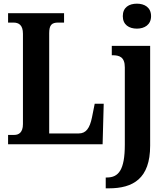

<svg xmlns="http://www.w3.org/2000/svg" viewBox="-20 -786 916 1046"><path d="M726 -630C767 -630 803 -651 803 -698C803 -746 767 -766 726 -766C683 -766 649 -746 649 -698C649 -651 683 -630 726 -630ZM24 0H539L545 -221H496L481 -146C469 -88 449 -59 409 -59H248V-605C248 -650 262 -663 297 -663H329V-714H24V-663H53C82 -663 105 -650 105 -602V-110C105 -64 82 -51 58 -51H24ZM556 240H573C705 240 798 187 798 8V-536H589V-485H593C630 -485 660 -476 660 -419V2C660 140 626 181 562 181H556Z"/></svg>

Font: Noto Serif Condensed
Style: Bold
Weight: 700
Width: 3
Designer: Monotype Design Team
Foundry: Monotype Imaging Inc.
Version: Version 2.015